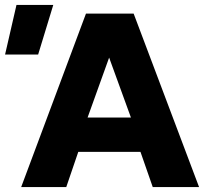

<svg xmlns="http://www.w3.org/2000/svg" viewBox="-82 -755 826 775"><path d="M3.5 0 265 -700H457.5L721.5 0H534.5L485 -142H234L185.5 0ZM271.5 -280.5H446.5L358.5 -522.5ZM-61.5 -535 -15.5 -735H133L72 -535Z"/></svg>

Font: Geologica Cursive
Style: Bold
Weight: 700
Designer: Sindre Bremnes, Frode Helland
Foundry: Monokrom Skriftforlag AS
Version: Version 1.010;gftools[0.9.28]